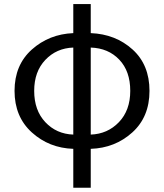

<svg xmlns="http://www.w3.org/2000/svg" viewBox="-20 -715 799 935"><path d="M421.9 -483.4V-59.6Q503.9 -62.5 559.1 -120.1Q614.3 -177.7 614.3 -272.5Q614.3 -368.2 561 -424.3Q507.8 -480.5 421.9 -483.4ZM336.9 -59.6V-483.4Q254.9 -480.5 200.7 -423.3Q146.5 -366.2 146.5 -272.5Q146.5 -177.7 200.7 -120.1Q254.9 -62.5 336.9 -59.6ZM421.9 -695.3V-553.7Q543 -548.8 625.5 -474.1Q708 -399.4 708 -272.5Q708 -145.5 624 -69.8Q540 5.9 421.9 9.8V199.2H336.9V9.8Q218.8 5.9 134.8 -70.3Q50.8 -146.5 50.8 -272.5Q50.8 -398.4 134.8 -473.6Q218.8 -548.8 336.9 -553.7V-695.3Z"/></svg>

Font: GenYoGothic TW TTF Regular
Style: Regular
Weight: 400
Version: Version 1.300